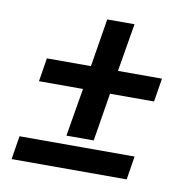

<svg xmlns="http://www.w3.org/2000/svg" viewBox="-68 -631 711 700"><g transform="rotate(10 288.0 -281.0)"><path d="M201 -119H302L331 -297H494L508 -384H345L375 -562H274L245 -384H82L68 -297H231ZM19 0H445L459 -87H33Z"/></g></svg>

Font: Iosevka Sparkle Medium Oblique
Style: Regular
Weight: 500
Italic angle: -9°
Designer: Belleve Invis
Foundry: Belleve Invis
Version: Version 4.5.0; ttfautohint (v1.8.3)